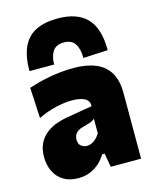

<svg xmlns="http://www.w3.org/2000/svg" viewBox="-117 -849 758 942"><g transform="rotate(-15 262.0 -378.0)"><path d="M163.5 13Q119.5 13 89 -5.8Q58.5 -24.5 42.8 -57Q27 -89.5 27 -130Q27 -173.5 42.5 -202.2Q58 -231 82.2 -248.8Q106.5 -266.5 133.5 -275.8Q160.5 -285 183.5 -289L317 -311.5Q318 -330 308 -341.5Q298 -353 277.5 -358.5Q257 -364 227 -364Q210 -364 189.8 -361.2Q169.5 -358.5 147.2 -353.2Q125 -348 102.5 -340Q80 -332 57.5 -321L49.5 -476.5Q68.5 -482.5 93 -489.5Q117.5 -496.5 147 -502.2Q176.5 -508 210 -511.8Q243.5 -515.5 280 -515.5Q344.5 -515.5 390.5 -496.8Q436.5 -478 460.8 -438Q485 -398 485 -334Q485 -308.5 485 -273Q485 -237.5 485 -211.5V-177.5Q485 -137.5 485 -93.2Q485 -49 485 0H331L318.5 -70H306Q293 -48 273 -29.2Q253 -10.5 225.8 1.2Q198.5 13 163.5 13ZM246 -129Q258 -129 270.2 -134.8Q282.5 -140.5 293.2 -151Q304 -161.5 312 -175.5V-249Q307 -244.5 300.2 -240.8Q293.5 -237 281.2 -233Q269 -229 248 -223.5Q235.5 -220.5 225.2 -213.8Q215 -207 209 -196.8Q203 -186.5 203 -171.5Q203 -149 216.5 -139Q230 -129 246 -129ZM339.5 -550.5Q339.5 -596.5 322.2 -622.8Q305 -649 266.5 -649Q227 -649 209.8 -623.8Q192.5 -598.5 192.5 -556.5H67Q67 -630.5 88.8 -678Q110.5 -725.5 154.8 -748Q199 -770.5 266.5 -770.5Q365.5 -770.5 415 -719.2Q464.5 -668 464.5 -556.5Z"/></g></svg>

Font: Commissioner Thin ExtraBold
Style: Regular
Weight: 800
Version: Version 1.000